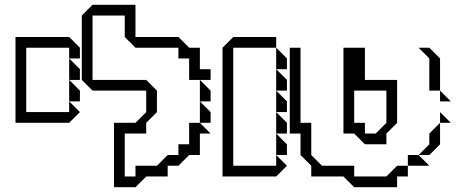

<svg xmlns="http://www.w3.org/2000/svg" viewBox="-20 -740 1910 805"><path d="M270 -405V-495L315 -450V-405ZM270 -315V-405L315 -360V-315ZM45 -225V-585H270L315 -540V-495H270V-540H90V-270H270V-315L315 -270L270 -225Z M818 -315V-405L863 -360V-315ZM818 -225V-315L863 -270V-225ZM458 45V-225H548L593 -270V-360H368L323 -405V-675L368 -720H548V-585H728L773 -540H818V-450H863V-405H773V-495H728V-540H548L503 -585V-675H368V-405H593L638 -360V-270L593 -225V-180H503V0H548V-45H638L683 -90H728V-135H773V-225H818L863 -180H818V-90H773L728 -45H683V0H593L548 45Z M1138 -450V-540L1183 -495V-450ZM1138 -360V-450L1183 -405V-360ZM1138 -270V-360L1183 -315V-270ZM1138 -180V-270L1183 -225V-180ZM1138 -90V-180L1183 -135V-90ZM913 0V-540L958 -585H1138V-540H958V-45H1138V-90L1183 -45L1138 0Z M1780 -360V-495L1735 -540H1780L1825 -495V-360ZM1825 -315V-360L1870 -315ZM1825 -225V-270L1870 -225ZM1735 -90 1780 -135V-180L1825 -225V-135L1780 -90ZM1285 0V-45L1240 -90V-180H1195V-540H1240V-225H1285V-90L1330 -45H1465V0H1600L1645 -45H1690V0H1645V45H1465L1420 0ZM1420 -180V-540H1510V-405H1645V-225L1600 -180V-135H1510L1465 -180ZM1690 -45V-90H1735L1780 -45ZM1465 -225H1510V-180H1555L1600 -225V-360H1465Z"/></svg>

Font: Rubik Iso
Style: Regular
Weight: 400
Designer: Hubert and Fischer, NaN
Foundry: Hubert and Fischer, NaN
Version: Version 2.200